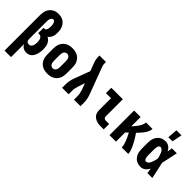

<svg xmlns="http://www.w3.org/2000/svg" viewBox="67 -1704 2866 2866"><g transform="rotate(45 1500.0 -271.5)"><path d="M56 215V-535Q56 -561 60 -587.5Q64 -614 74 -638.5Q84 -663 101 -683.5Q118 -704 140.5 -718Q163 -732 189 -737.5Q215 -743 242 -743Q269 -743 295 -737.5Q321 -732 343.5 -717.5Q366 -703 383 -682Q400 -661 410 -636.5Q420 -612 424 -586Q428 -560 428 -533Q428 -512 425.5 -491Q423 -470 415 -450.5Q407 -431 394 -414Q381 -397 364 -385Q387 -373 405 -354Q423 -335 434 -311.5Q445 -288 448.5 -262.5Q452 -237 452 -211Q452 -186 449.5 -161.5Q447 -137 440.5 -113.5Q434 -90 423 -67.5Q412 -45 395 -27Q378 -9 354 -0.5Q330 8 306 8Q288 8 271 4Q254 0 239 -8.5Q224 -17 212.5 -30.5Q201 -44 193 -59V215ZM248 -106Q260 -106 271.5 -111Q283 -116 291 -125Q299 -134 303.5 -145.5Q308 -157 310.5 -169Q313 -181 314 -193Q315 -205 315 -217V-218Q315 -230 314 -241.5Q313 -253 310.5 -264.5Q308 -276 303.5 -286.5Q299 -297 291 -306Q283 -315 272.5 -319.5Q262 -324 250 -324H227V-438H250Q259 -438 266.5 -444Q274 -450 278.5 -458Q283 -466 285 -475Q287 -484 288.5 -493Q290 -502 290.5 -511.5Q291 -521 291 -530Q291 -540 290.5 -550.5Q290 -561 288 -571Q286 -581 283 -590.5Q280 -600 275 -609Q270 -618 261 -623.5Q252 -629 242 -629Q227 -629 216.5 -618Q206 -607 201 -593Q196 -579 194.5 -564.5Q193 -550 193 -535V-158Q193 -148 197 -137.5Q201 -127 208.5 -120Q216 -113 226.5 -109.5Q237 -106 248 -106Z M750 8Q723 8 695.5 3Q668 -2 643.5 -15Q619 -28 600 -48Q581 -68 569 -93Q557 -118 552.5 -145.5Q548 -173 548 -200V-320Q548 -347 552.5 -374.5Q557 -402 569 -427Q581 -452 600 -472Q619 -492 643.5 -505Q668 -518 695.5 -523Q723 -528 750 -528Q777 -528 804.5 -523Q832 -518 856.5 -505Q881 -492 900 -472Q919 -452 931 -427Q943 -402 947.5 -374.5Q952 -347 952 -320V-200Q952 -173 947.5 -145.5Q943 -118 931 -93Q919 -68 900 -48Q881 -28 856.5 -15Q832 -2 804.5 3Q777 8 750 8ZM750 -106Q766 -106 780.5 -114.5Q795 -123 802.5 -137.5Q810 -152 812.5 -168Q815 -184 815 -200V-320Q815 -336 812.5 -352Q810 -368 802.5 -382.5Q795 -397 780.5 -405.5Q766 -414 750 -414Q734 -414 719.5 -405.5Q705 -397 697.5 -382.5Q690 -368 687.5 -352Q685 -336 685 -320V-200Q685 -184 687.5 -168Q690 -152 697.5 -137.5Q705 -123 719.5 -114.5Q734 -106 750 -106Z M1056 0V-74Q1056 -114 1064.5 -154Q1073 -194 1088 -232L1178 -473L1127 -609Q1117 -637 1113 -667Q1109 -697 1109 -728V-735H1246V-728Q1246 -708 1247.5 -688Q1249 -668 1256 -649L1412 -232Q1427 -194 1435.5 -154Q1444 -114 1444 -74V0H1307V-74Q1307 -101 1301.5 -128.5Q1296 -156 1287 -183V-184Q1286 -186 1285.5 -188Q1285 -190 1284 -192L1248 -290L1217 -195Q1216 -193 1215.5 -191Q1215 -189 1214 -188V-187Q1213 -185 1212.5 -183Q1212 -181 1211 -179Q1203 -153 1198 -126.5Q1193 -100 1193 -74V0Z M1870 0Q1846 0 1823 -3Q1800 -6 1778.5 -14Q1757 -22 1737.5 -35.5Q1718 -49 1705 -68.5Q1692 -88 1687 -111Q1682 -134 1682 -157V-406H1575V-520H1818V-157Q1818 -147 1822 -138Q1826 -129 1833.5 -123.5Q1841 -118 1850.5 -116Q1860 -114 1870 -114H1934V0Z M2056 0V-520H2193V-323Q2206 -337 2218.5 -352Q2231 -367 2243 -382Q2255 -397 2266 -413Q2277 -429 2286 -446Q2295 -463 2301 -482Q2307 -501 2307 -520H2444Q2444 -498 2437 -477.5Q2430 -457 2419.5 -438Q2409 -419 2396 -402Q2383 -385 2369 -368.5Q2355 -352 2340.5 -336Q2326 -320 2311 -305Q2327 -282 2342.5 -258Q2358 -234 2372 -209.5Q2386 -185 2399.5 -160Q2413 -135 2424 -109Q2435 -83 2443.5 -55.5Q2452 -28 2452 0H2315Q2315 -31 2306.5 -61Q2298 -91 2286.5 -119.5Q2275 -148 2261.5 -176Q2248 -204 2233 -232Q2223 -222 2213 -213Q2203 -204 2193 -195V0Z M2719 8Q2693 8 2667 2Q2641 -4 2619.5 -18Q2598 -32 2582 -53Q2566 -74 2556.5 -98Q2547 -122 2543.5 -148Q2540 -174 2540 -200V-320Q2540 -346 2543.5 -372Q2547 -398 2556.5 -422Q2566 -446 2582 -467Q2598 -488 2619.5 -502Q2641 -516 2667 -522Q2693 -528 2719 -528Q2739 -528 2758 -521.5Q2777 -515 2792.5 -503Q2808 -491 2820.5 -475Q2833 -459 2842 -442Q2845 -461 2848 -480.5Q2851 -500 2854 -520H2958Q2944 -456 2931 -391.5Q2918 -327 2903 -263Q2919 -198 2932.5 -132Q2946 -66 2960 0H2856Q2853 -21 2850 -41.5Q2847 -62 2844 -82Q2834 -64 2822 -47.5Q2810 -31 2794 -18.5Q2778 -6 2758.5 1Q2739 8 2719 8ZM2719 -106Q2731 -106 2742.5 -112Q2754 -118 2762 -127Q2770 -136 2776 -147Q2782 -158 2786.5 -169Q2791 -180 2795 -192Q2799 -204 2802 -215.5Q2805 -227 2808 -239Q2811 -251 2813 -263Q2811 -275 2808 -286.5Q2805 -298 2801.5 -309.5Q2798 -321 2794.5 -332Q2791 -343 2786 -354Q2781 -365 2775.5 -375.5Q2770 -386 2761.5 -394.5Q2753 -403 2742 -408.5Q2731 -414 2719 -414Q2710 -414 2702 -408Q2694 -402 2690 -393.5Q2686 -385 2683.5 -376Q2681 -367 2679.5 -357.5Q2678 -348 2677.5 -338.5Q2677 -329 2677 -320V-200Q2677 -191 2677.5 -181.5Q2678 -172 2679.5 -162.5Q2681 -153 2683.5 -144Q2686 -135 2690 -126.5Q2694 -118 2702 -112Q2710 -106 2719 -106ZM2699 -600 2711 -758H2818L2786 -600Z"/></g></svg>

Font: Iosevka Curly Heavy
Style: Regular
Weight: 900
Monospace: yes
Designer: Belleve Invis
Foundry: Belleve Invis
Version: Version 22.1.2; ttfautohint (v1.8.4)